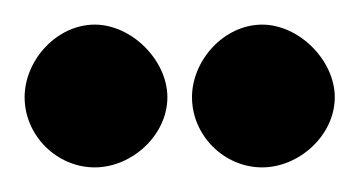

<svg xmlns="http://www.w3.org/2000/svg" viewBox="-20 -697 292 156"><path d="M0 -618C0 -587 26 -561 57 -561C87 -561 116 -587 116 -618C116 -648 87 -677 57 -677C26 -677 0 -648 0 -618ZM136 -618C136 -587 162 -561 193 -561C223 -561 252 -587 252 -618C252 -648 223 -677 193 -677C162 -677 136 -648 136 -618Z"/></svg>

Font: Quattrocento Sans
Style: Bold
Weight: 700
Designer: Pablo Impallari
Foundry: Pablo Impallari, Igino Marini, Brenda Gallo
Version: Version 2.000